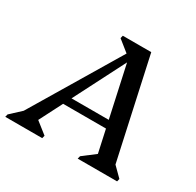

<svg xmlns="http://www.w3.org/2000/svg" viewBox="-204 -858 1048 1027"><g transform="rotate(30 320.5 -345.0)"><path d="M-53.5 0 -49.2 -17.1 49.3 -108.4 -16.6 -23.1 382.6 -690H449.9L593.1 -35.6L554.6 -103.6L641.5 -17.1L637.3 0H393.9L398.3 -17.3L504.8 -98.7L484 -34.2L359 -606.5H379.9L82.7 -25.1L81.6 -94.1L179.1 -17.3L174.7 0ZM142.7 -215 153.7 -262.7H490.7L479.7 -215ZM355 -604.9 270.1 -672.9 274.3 -690H404.8V-604.9Z"/></g></svg>

Font: Platypi Light
Style: Italic
Weight: 300
Italic angle: -13°
Designer: David Sargent
Foundry: Bolt Cutter Type
Version: Version 1.200